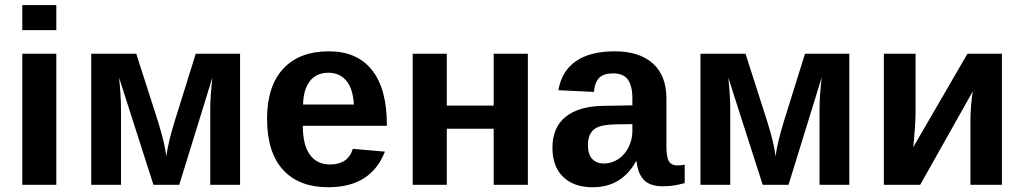

<svg xmlns="http://www.w3.org/2000/svg" viewBox="-20 -745 4128 774"><path d="M69.8 -623.5V-724.6H207V-623.5ZM69.8 0V-528.3H207V0Z M702.6 0H598.6L460 -432.1Q467.8 -356.4 467.8 -306.6V0H347.7V-528.3H529.3L617.2 -254.4Q645 -164.6 650.4 -114.7Q658.2 -172.4 683.6 -254.4L769 -528.3H947.8V0H827.6V-306.6Q827.6 -356.9 836.4 -433.1Z M1303.7 9.8Q1184.6 9.8 1120.6 -60.8Q1056.6 -131.3 1056.6 -266.6Q1056.6 -397.5 1121.6 -467.8Q1186.5 -538.1 1305.7 -538.1Q1419.4 -538.1 1479.5 -462.6Q1539.6 -387.2 1539.6 -241.7V-237.8H1200.7Q1200.7 -160.6 1229.2 -121.3Q1257.8 -82 1310.5 -82Q1383.3 -82 1402.3 -145L1531.7 -133.8Q1475.6 9.8 1303.7 9.8ZM1303.7 -451.7Q1255.4 -451.7 1229.2 -418Q1203.1 -384.3 1201.7 -323.7H1406.7Q1402.8 -387.7 1376 -419.7Q1349.1 -451.7 1303.7 -451.7Z M1781.2 -528.3V-319.3H1970.2V-528.3H2107.9V0H1970.2V-226.1H1781.2V0H1643.6V-528.3Z M2369.6 9.8Q2293 9.8 2250 -32Q2207 -73.7 2207 -149.4Q2207 -231.4 2260.5 -274.4Q2314 -317.4 2415.5 -318.4L2529.3 -320.3V-347.2Q2529.3 -398.9 2511.2 -424.1Q2493.2 -449.2 2452.1 -449.2Q2414.1 -449.2 2396.2 -431.9Q2378.4 -414.6 2374 -374.5L2231 -381.3Q2244.1 -458.5 2301.5 -498.3Q2358.9 -538.1 2458 -538.1Q2558.1 -538.1 2612.3 -488.8Q2666.5 -439.5 2666.5 -348.6V-156.2Q2666.5 -111.8 2676.5 -95Q2686.5 -78.1 2710 -78.1Q2725.6 -78.1 2740.2 -81.1V-6.8Q2728 -3.9 2718.3 -1.5Q2708.5 1 2698.7 2.4Q2689 3.9 2678 4.9Q2667 5.9 2652.3 5.9Q2600.6 5.9 2575.9 -19.5Q2551.3 -44.9 2546.4 -94.2H2543.5Q2485.8 9.8 2369.6 9.8ZM2529.3 -244.6 2459 -243.7Q2411.1 -241.7 2391.1 -233.2Q2371.1 -224.6 2360.6 -207Q2350.1 -189.5 2350.1 -160.2Q2350.1 -122.6 2367.4 -104.2Q2384.8 -85.9 2413.6 -85.9Q2445.8 -85.9 2472.4 -103.5Q2499 -121.1 2514.2 -152.1Q2529.3 -183.1 2529.3 -217.8Z M3158.7 0H3054.7L2916 -432.1Q2923.8 -356.4 2923.8 -306.6V0H2803.7V-528.3H2985.4L3073.2 -254.4Q3101.1 -164.6 3106.4 -114.7Q3114.3 -172.4 3139.6 -254.4L3225.1 -528.3H3403.8V0H3283.7V-306.6Q3283.7 -356.9 3292.5 -433.1Z M3670.9 -528.3V-291Q3670.9 -268.6 3667.5 -219.2Q3664.1 -169.9 3661.1 -150.9L3879.9 -528.3H4019V0H3892.1V-268.6Q3892.1 -293 3895.5 -328.6Q3898.9 -364.3 3901.9 -377.4L3689.5 0H3543V-528.3Z"/></svg>

Font: Liberation Sans
Style: Bold
Weight: 700
Designer: Steve Matteson
Foundry: Ascender Corporation
Version: Version 2.1.5